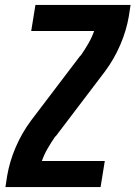

<svg xmlns="http://www.w3.org/2000/svg" viewBox="-20 -755 547 775"><path d="M2 0 9 -46Q19 -104 43.5 -161Q68 -218 105 -268L304 -530L306 -531Q322 -554 336.5 -579Q351 -604 360 -630H106L123 -735H507L500 -689Q490 -631 465.5 -574Q441 -517 404 -467L205 -205L203 -204Q187 -181 172.5 -156Q158 -131 149 -105H403L386 0Z"/></svg>

Font: Iosevka Curly Extrabold
Style: Italic
Weight: 800
Italic angle: -9°
Monospace: yes
Designer: Belleve Invis
Foundry: Belleve Invis
Version: Version 22.1.2; ttfautohint (v1.8.4)